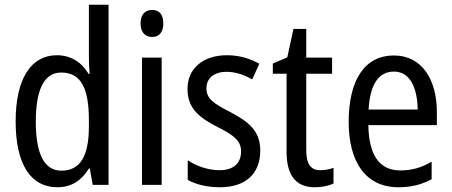

<svg xmlns="http://www.w3.org/2000/svg" viewBox="-20 -780 1906 810"><path d="M222 10C283 10 325 -20 355 -69H359L371 0H438V-760H355V-543C355 -523 356 -494 358 -468H354C325 -517 279 -547 220 -547C111 -547 46 -448 46 -268C46 -86 110 10 222 10ZM239 -60C166 -60 131 -132 131 -267C131 -399 165 -474 238 -474C322 -474 355 -408 355 -272V-246C355 -122 319 -60 239 -60Z M622 -738C592 -738 573 -719 573 -681C573 -644 592 -624 622 -624C651 -624 669 -644 669 -681C669 -719 652 -738 622 -738ZM662 -537H579V0H662Z M1078 -145C1078 -228 1029 -266 952 -307C877 -345 851 -365 851 -408C851 -450 883 -477 936 -477C974 -477 1011 -464 1044 -445L1074 -511C1033 -534 988 -547 937 -547C838 -547 771 -492 771 -405C771 -321 822 -283 900 -243C973 -207 997 -182 997 -141C997 -92 966 -62 906 -62C856 -62 805 -81 772 -104V-21C805 -3 850 10 908 10C1014 10 1078 -45 1078 -145Z M1331 -62C1289 -62 1272 -90 1272 -148V-469H1381V-537H1272V-658H1218L1192 -538L1131 -512V-469H1189V-140C1189 -34 1233 10 1308 10C1338 10 1367 4 1387 -6V-72C1371 -66 1350 -62 1331 -62Z M1642 -546C1520 -546 1451 -445 1451 -265C1451 -102 1519 10 1661 10C1715 10 1758 -1 1801 -24V-98C1757 -72 1716 -61 1669 -61C1581 -61 1536 -125 1534 -252H1823V-308C1823 -444 1760 -546 1642 -546ZM1642 -478C1711 -478 1741 -407 1742 -318H1535C1541 -425 1578 -478 1642 -478Z"/></svg>

Font: Noto Sans Sinhala UI Condensed
Style: Regular
Weight: 400
Width: 3
Designer: Jelle Bosma - Monotype Design Team
Foundry: Monotype Imaging Inc.
Version: Version 2.006